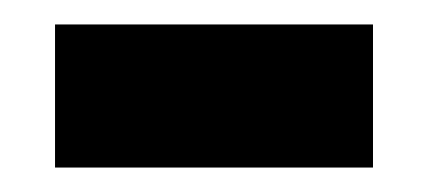

<svg xmlns="http://www.w3.org/2000/svg" viewBox="-20 -351 350 157"><path d="M25 -214H285V-331H25Z"/></svg>

Font: Noto Serif Hebrew Extra
Style: Regular
Weight: 800
Designer: Monotype Design Team
Foundry: Monotype Imaging Inc.
Version: Version 1.901